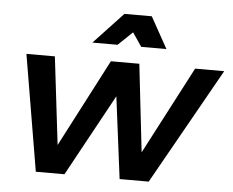

<svg xmlns="http://www.w3.org/2000/svg" viewBox="-53 -819 1070 881"><g transform="rotate(5 482.0 -378.5)"><path d="M964 -535 663 0H529L481 -377L275 0H143L53 -535H184L232 -131L442 -535H573L619 -131L830 -535ZM691 -613H575L532 -676L466 -613H350L485 -757H611Z"/></g></svg>

Font: Gontserrat Medium
Style: Italic
Weight: 500
Italic angle: -11.3°
Designer: Julieta Ulanovsky
Foundry: Julieta Ulanovsky
Version: Version 6.001